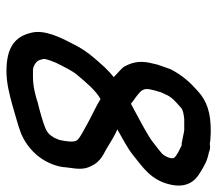

<svg xmlns="http://www.w3.org/2000/svg" viewBox="-59 -626 672 594"><g transform="rotate(90 277.0 -329.0)"><path d="M286.2 -304C310.6 -289.1 341 -275.8 365.5 -262C381.7 -252 401 -244.3 413.6 -232C421.3 -222 417.4 -196.7 412.9 -177C412.2 -174.3 410.7 -170.7 408.3 -166C407.6 -162.7 405.3 -158.7 401.6 -154C396.1 -144.4 387.8 -137.9 375.7 -133C357 -125.2 318.3 -114.7 298.4 -110C274.3 -102.1 246.2 -95 217.9 -95H194.9C182 -96.9 173.5 -103.3 167.6 -111C166.6 -113.9 161.2 -126.7 162.5 -132C165.1 -143.3 170.1 -157.1 174.6 -167C184.4 -186.5 199.1 -217.7 212.8 -233C234.4 -258.2 257.8 -287.6 286.2 -304ZM468.6 -531C469.3 -531 469.4 -530.3 469.1 -529C469.7 -525.7 469.7 -523 469.3 -521C466.5 -508.9 461.3 -501 455 -494L440.3 -482C426.9 -472.1 415.8 -461.8 400.6 -453C367.7 -433.2 334.4 -416.3 300.9 -398C292.5 -405.6 284.7 -409.6 274.5 -418C261.8 -428 251.8 -436.6 256.7 -458L260.4 -474C262.3 -479.3 263.9 -484.7 265.1 -490C266.7 -494 268.7 -498.3 271.1 -503C279.9 -525.2 295.2 -536.7 311.2 -551C319.1 -559.7 334.6 -561.4 348 -563H383C396.6 -561 410.1 -557.1 424.1 -555H430.1C442.1 -548.2 460.2 -541.9 468.6 -531ZM380.2 -356C406.8 -371.4 437.7 -386.5 461.7 -406C497.9 -435.4 537.3 -460.3 550.8 -519C562.2 -568.3 542.7 -595.9 512.5 -613C493.5 -624.7 477.7 -634.2 452.5 -639L443.2 -642C437.5 -643.3 431.2 -643.3 424.2 -642C418.5 -643.3 413 -644 407.7 -644C399.8 -644.7 391.7 -645 383.4 -645C330.6 -645 293.6 -634.1 261.7 -605C234.2 -580.5 212.8 -556.8 194.3 -521C188.8 -506.7 184.5 -492.8 179.6 -479L174.7 -458C166.2 -421 175.5 -394.8 188.3 -374C195.6 -365.6 208.3 -355.1 218.6 -345C208 -336.3 197.8 -327 188.2 -317C159.8 -285.3 135.5 -259.5 115.1 -217C94.5 -177.8 70.8 -129 81.5 -89C93.4 -38.9 126.8 -13 200 -13C236.9 -13 272.1 -22.2 304.2 -31C328.2 -38.4 370.6 -49.2 392.4 -58C438.9 -77.3 481.3 -118.4 494.9 -177C496.4 -183.7 497.4 -191 497.9 -199C502.6 -232.6 505.6 -250.8 494.3 -274C483 -298.7 466.7 -308.9 441.3 -322C421.7 -333.1 402.8 -346.7 380.2 -356Z"/></g></svg>

Font: HoneyBee
Style: BdIt
Weight: 700
Foundry: Cannot Into Space Fonts
Version: Version 0.89